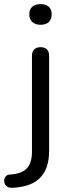

<svg xmlns="http://www.w3.org/2000/svg" viewBox="-72 -723 339 934"><path d="M-10.5 190.5Q-26 191.5 -35.8 185.5Q-45.5 179.5 -49.2 170Q-53 160.5 -51.5 150.8Q-50 141 -42.8 133.8Q-35.5 126.5 -23 126Q31.5 123 57.5 97Q83.5 71 83.5 14.5V-451Q83.5 -472 94.5 -482.8Q105.5 -493.5 125.5 -493.5Q145.5 -493.5 156.2 -482.8Q167 -472 167 -451V8.5Q167 69.5 146.5 109Q126 148.5 86.8 168.2Q47.5 188 -10.5 190.5ZM125 -602.5Q99.5 -602.5 85 -616Q70.5 -629.5 70.5 -653Q70.5 -677.5 85 -690.2Q99.5 -703 125 -703Q151.5 -703 165.5 -690.2Q179.5 -677.5 179.5 -653Q179.5 -629.5 165.5 -616Q151.5 -602.5 125 -602.5Z"/></svg>

Font: Nunito ExtraLight
Style: Regular
Weight: 200
Designer: Vernon Adams
Foundry: Vernon Adams
Version: Version 3.602;April 4, 2023;FontCreator 14.0.0.2856 64-bit